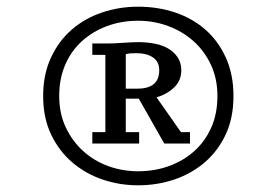

<svg xmlns="http://www.w3.org/2000/svg" viewBox="-20 -738 825 574"><path d="M109 -451Q109 -515 132 -565Q155 -615 194 -649Q233 -683 284.5 -700.5Q336 -718 393 -718Q452 -718 504 -700.5Q556 -683 594.5 -649Q633 -615 655.5 -565Q678 -515 678 -451Q678 -386 655 -336.5Q632 -287 592.5 -253Q553 -219 501.5 -201.5Q450 -184 393 -184Q337 -184 286 -201.5Q235 -219 195.5 -253Q156 -287 132.5 -336.5Q109 -386 109 -451ZM157 -451Q157 -399 176.5 -357.5Q196 -316 228.5 -286.5Q261 -257 303.5 -241.5Q346 -226 393 -226Q442 -226 485 -241.5Q528 -257 560.5 -286Q593 -315 611.5 -356.5Q630 -398 630 -451Q630 -503 610.5 -544.5Q591 -586 558.5 -615Q526 -644 483 -660Q440 -676 393 -676Q343 -676 300 -660Q257 -644 225 -615Q193 -586 175 -544.5Q157 -503 157 -451ZM356 -343H396V-309H256V-343H295V-574H256V-608H300Q320 -608 348 -610Q376 -612 394 -612Q419 -612 442.5 -607.5Q466 -603 483.5 -592.5Q501 -582 511.5 -566Q522 -550 522 -528Q522 -497 500.5 -476.5Q479 -456 448 -447L521 -343H548V-309H471L395 -443H356ZM389 -579Q376 -579 369.5 -578.5Q363 -578 356 -576V-473H391Q456 -473 456 -528Q456 -554 437 -566.5Q418 -579 389 -579Z"/></svg>

Font: PT Serif Caption
Style: Regular
Weight: 400
Designer: A.Korolkova, O.Umpeleva, V.Yefimov
Foundry: ParaType Ltd
Version: Version 1.000W OFL